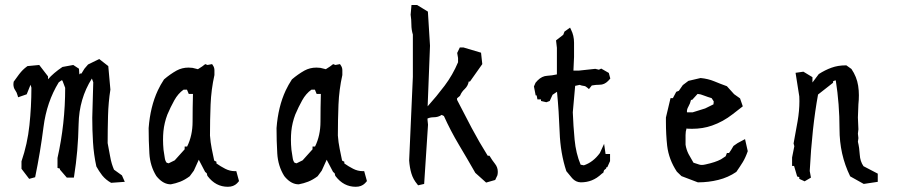

<svg xmlns="http://www.w3.org/2000/svg" viewBox="-20 -715 3558 755"><path d="M246.1 -16.6H242.7L215.8 -47.9V-50.8V-51.8L206.1 -54.7V-93.8Q236.3 -228 236.3 -369.6L225.6 -397.9L222.2 -399.4L210.9 -391.1Q163.6 -314 151.1 -215.8Q138.7 -117.7 118.2 -18.1L94.7 -11.7L64.5 -51.3V-80.6Q87.9 -148.9 95.7 -222.4Q103.5 -295.9 103.5 -370.1L100.1 -381.8L85 -344.2L51.3 -332.5L48.8 -340.8Q46.4 -351.1 39.6 -360.6Q32.7 -370.1 32.7 -384.3Q32.7 -387.7 33.7 -393.6Q47.4 -413.1 55.2 -423.1Q63 -433.1 69.8 -439.9Q76.7 -446.8 87.9 -455.1L134.3 -459.5L168.9 -414.6V-412.1V-403.3Q189.9 -427.7 225.6 -451.7L268.1 -459.5L290.5 -444.8L292 -421.9L294.9 -425.8H300.3L312 -444.8L326.2 -461.4L370.1 -482.9L405.8 -455.1L414.1 -362.8Q406.2 -313 404.8 -259.3Q403.3 -205.6 403.3 -152.3Q409.2 -122.1 412.6 -102.5Q416 -83 419.7 -71.3Q423.3 -59.6 428.2 -47.9L459.5 -25.4L470.7 0L417 3.9Q396 -7.8 381.8 -25.4Q368.7 -42.5 358.9 -60.5Q348.6 -107.4 345.7 -156Q342.8 -204.6 342.8 -252Q342.8 -252 346.7 -391.6L341.3 -406.2Q291 -326.7 289.1 -226.6Q287.1 -120.6 271.5 -22.9L270.5 -16.6Z M876 19.5Q828.1 19.5 796.4 -22.5L795.4 -23.9L793 -33.7L786.6 -39.1L761.7 -86.9L742.2 -43.9L726.1 -22Q707 -7.8 689 -0.7Q670.9 6.3 651.9 9.8H651.4Q623.5 9.8 599.6 -17.1Q596.2 -21.5 594.7 -22.9Q570.3 -62 567.4 -111.6Q564.5 -161.1 564.5 -210.9V-211.4Q570.8 -295.4 600.6 -359.4Q610.8 -381.3 625 -402.8Q648.9 -423.3 674.3 -437.5Q695.8 -449.2 721.2 -449.2Q728.5 -449.2 736.8 -448.2L758.3 -442.9L774.9 -453.6L787.1 -462.9L795.9 -459.5L814 -462.9L816.9 -458.5Q823.2 -449.7 823.2 -439V-419.9Q810.5 -363.3 808.1 -303.7Q805.7 -244.1 805.7 -182.1Q807.6 -155.3 812.7 -129.9Q817.9 -104.5 822.3 -83.5L831.1 -79.1V-72.3Q847.7 -60.5 865.7 -51.3Q883.8 -42 903.3 -42H909.2L919.9 -2.9Q914.6 2.9 912.1 5.9Q898.4 19.5 876 19.5ZM706.1 -127.9V-138.7H715.8Q737.3 -182.1 737.3 -236.6Q737.3 -291 738.8 -345.7H722.2L715.3 -362.3H701.7Q680.2 -347.2 665.3 -320.3Q650.4 -293.5 638.2 -264.6Q626 -232.4 622.6 -198.7Q621.1 -183.1 621.1 -165Q621.1 -147 623 -126Q626 -109.4 627.9 -94.2Q629.4 -82.5 635.3 -75.2L643.1 -72.8L667 -84.5Z M1378.9 19.5Q1331.1 19.5 1299.3 -22.5L1298.3 -23.9L1295.9 -33.7L1289.6 -39.1L1264.6 -86.9L1245.1 -43.9L1229 -22Q1210 -7.8 1191.9 -0.7Q1173.8 6.3 1154.8 9.8H1154.3Q1126.5 9.8 1102.5 -17.1Q1099.1 -21.5 1097.7 -22.9Q1073.2 -62 1070.3 -111.6Q1067.4 -161.1 1067.4 -210.9V-211.4Q1073.7 -295.4 1103.5 -359.4Q1113.8 -381.3 1127.9 -402.8Q1151.9 -423.3 1177.2 -437.5Q1198.7 -449.2 1224.1 -449.2Q1231.4 -449.2 1239.7 -448.2L1261.2 -442.9L1277.8 -453.6L1290 -462.9L1298.8 -459.5L1316.9 -462.9L1319.8 -458.5Q1326.2 -449.7 1326.2 -439V-419.9Q1313.5 -363.3 1311 -303.7Q1308.6 -244.1 1308.6 -182.1Q1310.5 -155.3 1315.7 -129.9Q1320.8 -104.5 1325.2 -83.5L1334 -79.1V-72.3Q1350.6 -60.5 1368.7 -51.3Q1386.7 -42 1406.2 -42H1412.1L1422.9 -2.9Q1417.5 2.9 1415 5.9Q1401.4 19.5 1378.9 19.5ZM1209 -127.9V-138.7H1218.8Q1240.2 -182.1 1240.2 -236.6Q1240.2 -291 1241.7 -345.7H1225.1L1218.3 -362.3H1204.6Q1183.1 -347.2 1168.2 -320.3Q1153.3 -293.5 1141.1 -264.6Q1128.9 -232.4 1125.5 -198.7Q1124 -183.1 1124 -165Q1124 -147 1126 -126Q1128.9 -109.4 1130.9 -94.2Q1132.3 -82.5 1138.2 -75.2L1146 -72.8L1169.9 -84.5Z M1603.5 -579.1Q1597.7 -598.1 1597.7 -618.2Q1597.7 -638.2 1594.7 -657.2L1598.1 -695.3H1620.1L1662.6 -669.4L1670.9 -535.2L1661.6 -296.9Q1696.3 -335.4 1728.3 -377.9Q1760.3 -420.4 1781.2 -470.2V-486.8L1777.8 -506.8L1788.1 -528.3H1801.8H1802.7L1871.6 -507.8L1876.5 -462.9L1828.1 -394.5H1824.2H1823.2Q1820.3 -377.4 1807.6 -365.2Q1795.4 -354 1789.6 -339.8L1788.6 -337.9L1777.3 -328.6V-322.3Q1805.2 -267.6 1834.7 -211.9Q1864.3 -156.2 1897.9 -102.5H1904.8Q1915.5 -84.5 1926.5 -70.8Q1937.5 -57.1 1937.5 -39.1Q1937.5 -33.2 1936 -25.9L1927.2 -7.3L1891.6 2.9L1849.1 -35.2Q1817.4 -90.8 1784.4 -146Q1751.5 -201.2 1725.6 -258.8L1716.8 -263.2Q1703.1 -253.9 1685.5 -253.9Q1672.4 -253.9 1661.1 -249V-243.7L1663.1 -224.6L1647.9 8.3L1624 13.7L1621.1 9.8Q1604.5 -9.8 1597.7 -33Q1590.8 -56.2 1588.9 -84L1603.5 -413.1Z M2237.3 -546.9V-491.2L2234.9 -437.5H2257.3L2320.8 -444.3L2335 -440.9L2344.2 -445.3L2374 -428.2L2379.9 -406.2Q2374.5 -399.9 2371.1 -396.5Q2356.4 -381.8 2338.4 -381.8Q2322.8 -381.8 2307.1 -378.9L2295.9 -364.7L2289.6 -370.1Q2282.7 -376.5 2276.4 -377Q2267.6 -377.9 2259.3 -381.3L2241.7 -377.4L2232.4 -273.4Q2234.4 -220.2 2239.5 -166Q2244.6 -111.8 2263.2 -67.4L2275.9 -64.9Q2312.5 -77.1 2338.9 -113.3L2355.5 -149.4L2361.3 -109.4H2371.1H2378.9V-81.5L2368.2 -57.6H2364.7L2363.3 -52.2L2355.5 -45.9L2351.6 -34.2H2348.6V-33.7Q2336.4 -22.5 2326.7 -16.1Q2316.9 -9.8 2307.1 -5.9Q2287.6 2 2263.7 2Q2244.1 1.5 2230 -14.2Q2218.8 -27.3 2207 -42Q2183.6 -112.8 2180.7 -195.3Q2177.7 -277.8 2170.4 -353.5H2169.4L2152.8 -342.3L2141.6 -317.9L2128.4 -313L2107.4 -317.9V-324.2H2093.3L2090.3 -339.8H2086.4L2079.6 -375L2085.9 -389.6Q2090.3 -395 2094.2 -398.9Q2111.3 -416 2131.8 -417Q2150.4 -418 2169.9 -422.4V-526.9L2166.5 -556.2L2194.8 -578.1L2199.7 -590.8L2221.7 -606.4L2225.6 -598.1Q2237.3 -575.2 2237.3 -546.9Z M2598.6 -235.8Q2598.6 -243.7 2598.6 -252.9L2616.7 -329.1H2626L2639.2 -354L2649.4 -357.9L2665 -380.4L2687 -397L2734.9 -408.2Q2764.6 -405.3 2788.6 -395.3Q2812.5 -385.3 2838.4 -376L2866.7 -344.7L2890.1 -328.1L2900.9 -296.9L2861.3 -266.1Q2823.2 -236.3 2779.8 -221.2Q2743.7 -208.5 2701.2 -208.5Q2686 -208.5 2683.1 -209L2679.7 -210Q2675.8 -198.2 2675.8 -184.1V-146Q2678.7 -127 2687.5 -109.4Q2696.8 -92.3 2707 -75.2Q2719.2 -71.3 2729.5 -67.9Q2733.9 -66.4 2740 -66.4Q2746.1 -66.4 2754.4 -68.4Q2793 -76.7 2814.9 -88.4Q2824.2 -93.8 2833.5 -100.6L2838.4 -113.3H2846.7L2855 -125.5L2864.3 -141.1L2880.4 -152.3L2909.7 -168L2920.4 -120.6Q2911.6 -95.2 2900.9 -77.6Q2890.1 -60.1 2875.5 -39.1Q2843.3 -17.1 2804.7 -7.6Q2766.1 2 2725.6 2H2724.1L2659.7 -22.5L2641.6 -40Q2609.9 -87.9 2603.5 -141.6Q2598.6 -186.5 2598.6 -235.8ZM2698.2 -322.3H2697.3Q2694.3 -308.6 2686.5 -294.9Q2681.2 -286.1 2681.2 -276.4Q2681.2 -274.9 2681.6 -273.4H2704.1L2752.9 -288.6L2785.6 -304.7L2786.6 -316.4L2778.3 -329.1Q2761.7 -334 2751.5 -338.1Q2741.2 -342.3 2735.1 -343.8Q2729 -345.2 2723.1 -345.7L2701.7 -322.3Z M3281.2 -208.5Q3281.2 -305.7 3266.6 -398.4L3264.2 -398.9L3255.9 -395.5V-393.6V-389.6L3196.8 -343.3Q3172.9 -212.9 3164.1 -42.5L3168.9 -16.6L3144 -2L3123 -11.7V-18.6L3114.7 -21L3102.5 -62.5H3094.7V-95.7L3103.5 -140.1L3100.6 -150.9Q3109.4 -197.8 3116.5 -238.8Q3123.5 -279.8 3123.5 -317.4Q3123.5 -326.7 3123 -335.9L3108.4 -428.7L3139.2 -433.1L3174.8 -411.6V-407.2V-390.6L3199.7 -423.8Q3224.1 -439.5 3249.5 -448.7Q3274.9 -458 3305.7 -458H3308.1L3328.1 -443.8Q3349.1 -413.1 3354.5 -377.9Q3357.4 -358.9 3357.4 -340.6Q3357.4 -322.3 3355.5 -305.2L3353.5 -252.9L3355.5 -206.5L3353.5 -189.5L3355.5 -171.9L3353.5 -157.7Q3359.4 -133.3 3360.8 -106.9Q3362.3 -80.6 3375.5 -61.5L3431.6 -32.2V-27.3V0L3376.5 8.3L3323.2 -21.5Q3301.8 -65.4 3291.5 -111.6Q3281.2 -157.7 3281.2 -208.5Z"/></svg>

Font: Bakudai
Style: Bold
Weight: 700
Version: Version 1.48